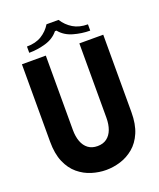

<svg xmlns="http://www.w3.org/2000/svg" viewBox="-158 -958 882 1065"><g transform="rotate(-20 283.0 -425.5)"><path d="M523 -243V-700H382V-261Q382 -222 371 -192.5Q360 -163 338 -146.5Q316 -130 283 -130Q250 -130 228 -146.5Q206 -163 195 -192.5Q184 -222 184 -261V-700H43V-243Q43 -172 64 -123Q85 -74 120.5 -44.5Q156 -15 198.5 -2Q241 11 283 11Q325 11 367.5 -2Q410 -15 445.5 -44.5Q481 -74 502 -123Q523 -172 523 -243ZM247 -862H318Q341 -826 376.5 -804.5Q412 -783 463 -783V-746Q414 -746 365 -760Q316 -774 287 -810H278Q249 -774 200.5 -760Q152 -746 103 -746V-783Q155 -783 190.5 -805Q226 -827 247 -862Z"/></g></svg>

Font: Phudu Light SemiBold
Style: Regular
Weight: 600
Version: Version 1.005;gftools[0.9.23]